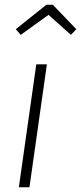

<svg xmlns="http://www.w3.org/2000/svg" viewBox="-20 -795 344 815"><path d="M179 -522 105 0H60L134 -522ZM68 -647 47 -671 177 -775H204L304 -671L281 -647L186 -732Z"/></svg>

Font: Fira Sans Condensed ExtraLight
Style: Italic
Weight: 275
Width: 3
Italic angle: -8°
Designer: Carrois Corporate & Edenspiekermann AG
Foundry: Carrois Corporate GbR & Edenspiekermann AG
Version: Version 4.203